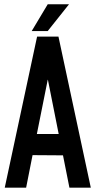

<svg xmlns="http://www.w3.org/2000/svg" viewBox="-20 -870 443 890"><path d="M201.2 -850.1H299.8L201.2 -726.1H127ZM151.9 -700.2H251L400.9 0H301.8L272 -149.9L130.9 -150.9L101.1 0H2ZM201.2 -500 150.9 -249H252L202.1 -500Q202.1 -500 201.2 -500Z"/></svg>

Font: OSP-DIN
Style: DIN
Weight: 500
Width: 3
Version: Version 001.000